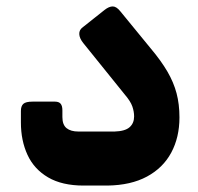

<svg xmlns="http://www.w3.org/2000/svg" viewBox="-20 -571 616 597"><path d="M240 6Q173 6 129.5 -19.5Q86 -45 65.5 -89.5Q45 -134 45 -190V-226Q45 -241 52.5 -248Q60 -255 81 -255H151Q163 -255 168.5 -248.5Q174 -242 174 -228V-207Q174 -183 187 -172.5Q200 -162 224 -162H336Q369 -163 383 -175.5Q397 -188 397 -209Q397 -224 391.5 -240Q386 -256 368 -277L239 -437Q227 -452 226.5 -465Q226 -478 237 -486L305 -540Q319 -551 330.5 -551Q342 -551 354 -536L449 -420Q481 -382 500.5 -348.5Q520 -315 529 -281Q538 -247 538 -206Q538 -144 512.5 -96.5Q487 -49 437 -22Q387 5 314 6Z"/></svg>

Font: Rubik
Style: Bold
Weight: 700
Designer: Hubert and Fischer
Foundry: Hubert and Fischer
Version: Version 2.300;gftools[0.9.30]